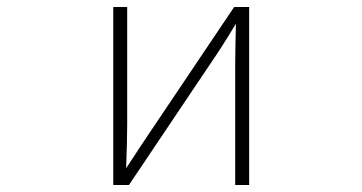

<svg xmlns="http://www.w3.org/2000/svg" viewBox="-20 -510 1040 551"><path d="M305 -490V21H350L587 -332C607 -361 630 -397 657 -442C656 -417 655 -335 655 -323V21H695V-490H652L414 -136C398 -113 370 -70 342 -27C344 -73 345 -130 345 -154V-490Z"/></svg>

Font: LINE Seed JP_OTF Thin
Style: Regular
Weight: 250
Designer: LY Corporation & Fontrix & Fontworks
Version: Version 1.007